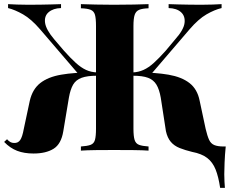

<svg xmlns="http://www.w3.org/2000/svg" viewBox="-33 -728 1111 928"><path d="M1038 -708V-689Q1004 -681 965 -658.5Q926 -636 883 -586L691 -362H608V-378Q636 -379 660.5 -390Q685 -401 710.5 -424Q736 -447 768 -483L814 -538Q855 -584 859 -617Q863 -650 842 -669Q821 -688 782 -689V-708Q808 -707 831.5 -706.5Q855 -706 881 -705.5Q907 -705 940 -705Q971 -705 995 -706Q1019 -707 1038 -708ZM685 -708V-688Q655 -687 639.5 -680.5Q624 -674 618 -656.5Q612 -639 612 -602V-106Q612 -70 617.5 -52Q623 -34 639 -28Q655 -22 685 -20V0Q659 -2 613.5 -2.5Q568 -3 517 -3Q474 -3 430 -2.5Q386 -2 358 0V-20Q389 -22 405 -28Q421 -34 426 -52Q431 -70 431 -106V-602Q431 -639 426 -656.5Q421 -674 405.5 -680.5Q390 -687 358 -688V-708Q386 -707 430 -706Q474 -705 517 -705Q568 -705 613.5 -706Q659 -707 685 -708ZM262 -708V-689Q224 -688 202 -669Q180 -650 185 -617Q190 -584 229 -538L276 -483Q308 -447 333.5 -424Q359 -401 383 -390Q407 -379 436 -378V-362H353L161 -586Q118 -636 78.5 -658.5Q39 -681 6 -689V-708Q25 -707 49 -706Q73 -705 104 -705Q138 -705 163.5 -705.5Q189 -706 212.5 -706.5Q236 -707 262 -708ZM459 -378V-362H435Q389 -362 361.5 -352Q334 -342 320.5 -319Q307 -296 300 -256L273 -94Q263 -32 226 -9Q189 14 129 14Q84 14 50 1Q16 -12 -13 -42L1 -55Q9 -46 17 -41.5Q25 -37 35 -37Q54 -36 64.5 -51Q75 -66 82 -105L111 -241Q124 -297 161.5 -326.5Q199 -356 262.5 -367Q326 -378 415 -378ZM1031 180Q1023 126 1009 91Q995 56 968.5 35.5Q942 15 895 6Q862 -2 835.5 -12.5Q809 -23 792.5 -42.5Q776 -62 769 -94L744 -256Q737 -296 723 -319Q709 -342 682.5 -352Q656 -362 609 -362H585V-378H629Q718 -378 781.5 -367Q845 -356 883 -326.5Q921 -297 932 -241L961 -105Q969 -71 977.5 -52.5Q986 -34 1002.5 -27Q1019 -20 1048 -20H1058Q1054 20 1052.5 57.5Q1051 95 1051 114Q1051 134 1052 150.5Q1053 167 1054 180Z"/></svg>

Font: Playfair Display ExtraBold
Style: Regular
Weight: 800
Designer: Claus Eggers Sørensen
Foundry: Claus Eggers Sørensen
Version: Version 1.203